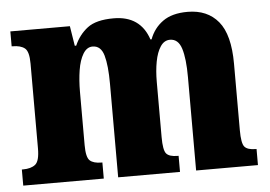

<svg xmlns="http://www.w3.org/2000/svg" viewBox="-44 -608 935 665"><g transform="rotate(-5 423.5 -275.0)"><path d="M11 0V-56H15Q43 -56 58 -68Q73 -80 73 -124V-419Q73 -461 58.5 -472.5Q44 -484 16 -484H13V-536H220L231 -467H236Q252 -504 282 -527Q312 -550 373 -550Q466 -550 494 -466H498Q512 -504 544 -527Q576 -550 630 -550Q699 -550 737 -504Q775 -458 775 -357V-126Q775 -80 785.5 -68Q796 -56 824 -56H827V0H612V-325Q612 -389 601 -424Q590 -459 561 -459Q541 -459 528 -439.5Q515 -420 509 -388Q503 -356 503 -318V-126Q503 -80 513.5 -68Q524 -56 552 -56H556V0H341V-325Q341 -389 331 -424Q321 -459 292 -459Q272 -459 259 -437.5Q246 -416 240.5 -381.5Q235 -347 235 -306V-121Q235 -79 247.5 -67.5Q260 -56 288 -56H291V0Z"/></g></svg>

Font: Noto Serif Tamil ExtraCondensed Black
Style: Regular
Weight: 900
Width: 2
Designer: Indian Type Foundry, Tom Grace, and the Monotype Design Team
Foundry: Monotype Imaging Inc.
Version: Version 2.004; ttfautohint (v1.8.4.7-5d5b)